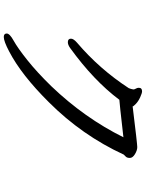

<svg xmlns="http://www.w3.org/2000/svg" viewBox="105 -858 789 1040"><g transform="rotate(90 500.0 -338.5)"><path d="M181 36Q162 36 162 20Q162 4 201 -17.5Q240 -39 306 -91.5Q372 -144 448 -222Q620 -402 724 -612Q532 -590 521 -590Q417 -451 240 -323Q223 -311 209 -311Q190 -311 190 -328Q190 -342 212 -361Q355 -483 458 -641Q463 -653 465 -666Q465 -672 460.5 -679.5Q456 -687 456 -695Q456 -713 475 -713Q485 -713 507 -703Q529 -693 543 -679.5Q557 -666 557 -662Q760 -687 777 -687Q795 -687 815.5 -674.5Q836 -662 836 -647Q836 -631 828 -624Q820 -617 818 -614Q714 -388 534 -208Q386 -59 259 7Q204 36 181 36Z"/></g></svg>

Font: LXGW WenKai Mono Medium
Style: Regular
Weight: 500
Monospace: yes
Designer: LXGW / Fontworks Inc.
Foundry: LXGW / Fontworks Inc.
Version: Version 1.520; June 14, 2025